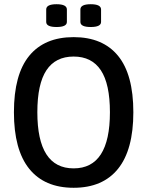

<svg xmlns="http://www.w3.org/2000/svg" viewBox="-20 -883 698 910"><path d="M329 7Q191 7 118.5 -83Q46 -173 46 -351Q46 -530 118.5 -618.5Q191 -707 329 -707Q467 -707 539.5 -618.5Q612 -530 612 -351Q612 -173 539.5 -83Q467 7 329 7ZM329 -85Q501 -85 501 -351Q501 -485 458 -550Q415 -615 329 -615Q243 -615 200 -550Q157 -485 157 -351Q157 -85 329 -85ZM410 -755Q361 -755 361 -779V-838Q361 -863 410 -863Q459 -863 459 -838V-779Q459 -755 410 -755ZM248 -755Q199 -755 199 -779V-838Q199 -863 248 -863Q297 -863 297 -838V-779Q297 -755 248 -755Z"/></svg>

Font: Asap Semi Condensed Medium
Style: Regular
Weight: 500
Width: 4
Designer: Pablo Cosgaya
Foundry: Omnibus-Type
Version: Version 3.001; ttfautohint (v1.8.4.7-5d5b)